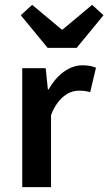

<svg xmlns="http://www.w3.org/2000/svg" viewBox="-20 -774 448 794"><path d="M72 0H191V-298C220 -373 267 -399 306 -399C326 -399 338 -397 353 -393L377 -494C362 -500 346 -504 321 -504C269 -504 217 -468 181 -404H178L169 -492H72ZM177 -576H297L408 -711L361 -754L239 -652H235L113 -754L66 -711Z"/></svg>

Font: Source Sans Pro Semibold
Style: Regular
Weight: 600
Designer: Paul D. Hunt
Foundry: Adobe Systems Incorporated
Version: Version 3.006;hotconv 1.0.111;makeotfexe 2.5.65597